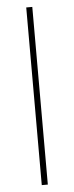

<svg xmlns="http://www.w3.org/2000/svg" viewBox="-54 -789 316 818"><g transform="rotate(-5 103.5 -380.0)"><path d="M90.8 -759.8H116.7V0H90.8Z"/></g></svg>

Font: Nokora Thin
Style: Regular
Weight: 100
Designer: Danh Hong
Version: Version 8.000; ttfautohint (v1.8.3)